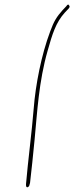

<svg xmlns="http://www.w3.org/2000/svg" viewBox="-20 -714 320 826"><path d="M196 -579C158 -478 133 -350 125 -247C117 -147 100 -18 92 77C91 86 93 94 100 91C104 89 107 85 108 76L109 75C114 29 124 -57 129 -115C140 -230 147 -364 185 -496C205 -567 220 -617 259 -660L276 -678C281 -684 280 -688 277 -691C275 -696 271 -696 265 -687L249 -670C224 -642 212 -623 196 -579Z"/></svg>

Font: Stray Cat
Style: ExLtExtObl
Weight: 200
Version: Version 1.0